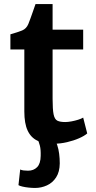

<svg xmlns="http://www.w3.org/2000/svg" viewBox="-20 -704 477 951"><path d="M245 8Q197.5 8 165.2 -7.2Q133 -22.5 116.8 -57.5Q100.5 -92.5 100.5 -152V-459H31.5V-534Q68.5 -544.5 89.8 -553.2Q111 -562 120.5 -585.5Q125 -597 130.8 -612.5Q136.5 -628 142.8 -646.2Q149 -664.5 156 -684H240.5V-557H392V-459H240.5V-215Q240.5 -162 245.5 -137.5Q250.5 -113 264.2 -106.2Q278 -99.5 303 -99.5Q316.5 -99.5 334 -102.8Q351.5 -106 367.2 -111Q383 -116 392 -121.5L412 -43Q397.5 -30.5 371.2 -19Q345 -7.5 312 0.2Q279 8 245 8ZM71.5 213 80 135.5Q87 139 97.2 140.2Q107.5 141.5 119 141.5Q146.5 141.5 163.8 124Q181 106.5 181.5 68.5Q182.5 37 177.5 17.5Q172.5 -2 165.5 -15L223 -17L246.5 -15Q257 -4.5 263.5 14.8Q270 34 273 57.5Q276 81 276 105.5Q275.5 147.5 258 174.5Q240.5 201.5 212.5 214.2Q184.5 227 153.5 227Q139.5 227 122.5 225.2Q105.5 223.5 91.5 220.2Q77.5 217 71.5 213Z"/></svg>

Font: Merriweather Sans SemiBold
Style: Regular
Weight: 600
Designer: Eben Sorkin
Foundry: Eben Sorkin
Version: Version 2.001